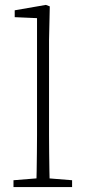

<svg xmlns="http://www.w3.org/2000/svg" viewBox="-20 -763 348 783"><path d="M35 0V-28L147 -37H162L274 -28V0ZM128 0Q129 -29 129.5 -65.5Q130 -102 130.5 -140.5Q131 -179 131 -212V-689L40 -693V-721L167 -743L183 -737L180 -599V-212Q180 -179 180.5 -140.5Q181 -102 181.5 -65.5Q182 -29 183 0Z"/></svg>

Font: Source Serif 4 18pt Light
Style: Regular
Weight: 300
Designer: Frank Grießhammer
Foundry: Adobe Systems Incorporated
Version: Version 4.004;hotconv 1.0.116;makeotfexe 2.5.65601